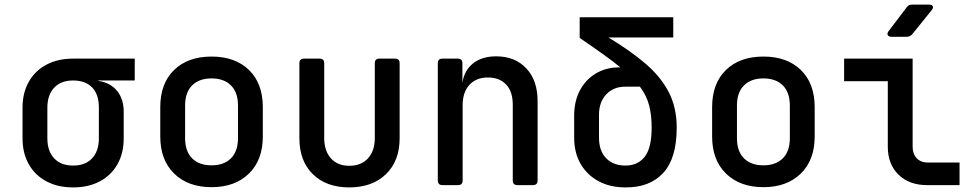

<svg xmlns="http://www.w3.org/2000/svg" viewBox="-20 -805 4240 835"><path d="M298 10Q231 10 181.5 -16.5Q132 -43 105 -91Q78 -139 78 -203V-337Q78 -401 105 -449Q132 -497 181.5 -523.5Q231 -550 298 -550H566V-455H408V-453Q459 -446 488.5 -410.5Q518 -375 518 -319V-203Q518 -139 491 -91Q464 -43 414.5 -16.5Q365 10 298 10ZM298 -85Q351 -85 380.5 -116.5Q410 -148 410 -203V-337Q410 -395 380.5 -425Q351 -455 298 -455Q245 -455 215.5 -423.5Q186 -392 186 -337V-203Q186 -148 215.5 -116.5Q245 -85 298 -85Z M900 9Q798 9 737.5 -50Q677 -109 677 -211V-339Q677 -442 737 -500.5Q797 -559 900 -559Q1003 -559 1063 -500.5Q1123 -442 1123 -339V-211Q1123 -109 1062.5 -50Q1002 9 900 9ZM900 -86Q954 -86 984.5 -116.5Q1015 -147 1015 -204V-346Q1015 -403 984.5 -433.5Q954 -464 900 -464Q846 -464 815.5 -433.5Q785 -403 785 -346V-204Q785 -147 815.5 -116.5Q846 -86 900 -86Z M1499 10Q1399 10 1340.5 -47.5Q1282 -105 1282 -204V-530Q1282 -550 1302 -550H1370Q1390 -550 1390 -530V-205Q1390 -149 1419 -116.5Q1448 -84 1499 -84Q1551 -84 1580.5 -116.5Q1610 -149 1610 -205V-530Q1610 -550 1630 -550H1698Q1718 -550 1718 -530V-204Q1718 -105 1658.5 -47.5Q1599 10 1499 10Z M1904 0Q1884 0 1884 -20V-530Q1884 -550 1904 -550H1971Q1991 -550 1991 -530V-445Q1999 -499 2037.5 -529.5Q2076 -560 2138 -560Q2220 -560 2269 -507.5Q2318 -455 2318 -366V-20Q2318 0 2298 0H2230Q2210 0 2210 -20V-350Q2210 -407 2181 -437.5Q2152 -468 2102 -468Q2051 -468 2021.5 -436Q1992 -404 1992 -347V-20Q1992 0 1972 0Z M2700 10Q2633 10 2583 -17Q2533 -44 2505 -92.5Q2477 -141 2477 -207V-302Q2477 -364 2501.5 -411Q2526 -458 2570.5 -485Q2615 -512 2673 -512H2678Q2645 -539 2601 -570.5Q2557 -602 2501 -640V-730H2908V-642H2626Q2721 -585 2787.5 -528Q2854 -471 2888.5 -404Q2923 -337 2923 -250Q2923 -116 2864 -52.5Q2805 11 2700 10ZM2700 -85Q2754 -85 2784 -123.5Q2814 -162 2814 -250Q2814 -305 2803 -347Q2792 -389 2763 -428H2699Q2648 -428 2616.5 -394.5Q2585 -361 2585 -306V-207Q2585 -149 2616 -117Q2647 -85 2700 -85Z M3300 9Q3198 9 3137.5 -50Q3077 -109 3077 -211V-339Q3077 -442 3137 -500.5Q3197 -559 3300 -559Q3403 -559 3463 -500.5Q3523 -442 3523 -339V-211Q3523 -109 3462.5 -50Q3402 9 3300 9ZM3300 -86Q3354 -86 3384.5 -116.5Q3415 -147 3415 -204V-346Q3415 -403 3384.5 -433.5Q3354 -464 3300 -464Q3246 -464 3215.5 -433.5Q3185 -403 3185 -346V-204Q3185 -147 3215.5 -116.5Q3246 -86 3300 -86Z M4011 0Q3934 0 3887.5 -45.5Q3841 -91 3841 -167V-452H3651V-550H3949V-167Q3949 -135 3967 -116.5Q3985 -98 4016 -98H4153V0ZM3857 -645Q3845 -645 3841 -652Q3837 -659 3844 -669L3923 -773Q3931 -785 3947 -785H4020Q4033 -785 4036.5 -778Q4040 -771 4032 -761L3948 -657Q3938 -645 3923 -645Z"/></svg>

Font: Pitagon Sans Mono SemiBold
Style: Regular
Weight: 600
Monospace: yes
Designer: Travis Tran
Foundry: Pitagon
Version: Version 1.001; ttfautohint (v1.8.4.7-5d5b);gftools[0.9.26]